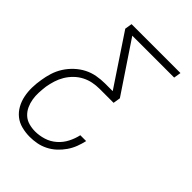

<svg xmlns="http://www.w3.org/2000/svg" viewBox="-215 -617 930 930"><g transform="rotate(45 250.0 -152.5)"><path d="M163 215Q135 215 107.5 208Q80 201 59.5 184.5Q39 168 26 144.5Q13 121 7.5 94Q2 67 2.5 38.5Q3 10 8 -19Q12 -46 20.5 -73Q29 -100 44.5 -124.5Q60 -149 82 -169.5Q104 -190 129.5 -203Q155 -216 183 -221Q211 -226 238 -226H291L120 -483L126 -520H461L455 -483H168L340 -226L334 -189H238Q215 -189 192 -184.5Q169 -180 147.5 -169Q126 -158 108 -140.5Q90 -123 77.5 -102Q65 -81 58 -58.5Q51 -36 47 -13Q44 10 43 32.5Q42 55 45.5 76.5Q49 98 58 117.5Q67 137 82.5 151.5Q98 166 119.5 172Q141 178 163 178Q192 178 221 169Q250 160 273.5 139.5Q297 119 311 91.5Q325 64 331 36H371Q366 59 357 82.5Q348 106 333.5 127Q319 148 300 165.5Q281 183 258 194.5Q235 206 211 210.5Q187 215 163 215Z"/></g></svg>

Font: Iosevka SS04 XLt Obl
Style: Regular
Weight: 200
Italic angle: -9°
Monospace: yes
Designer: Belleve Invis
Foundry: Belleve Invis
Version: Version 19.0.0; ttfautohint (v1.8.4)